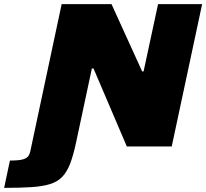

<svg xmlns="http://www.w3.org/2000/svg" viewBox="-137 -708 997 928"><path d="M-117 200 -89 68Q-47 68 -27 62.5Q-7 57 0.5 45.5Q8 34 11 16L161 -688H402L550 -363H557L627 -688H840L693 0H476L315 -377H307L230 -16Q217 44 202 83Q187 122 164.5 146Q142 170 105.5 181.5Q69 193 15 196.5Q-39 200 -117 200Z"/></svg>

Font: Saira Expanded ExtraBold
Style: Italic
Weight: 800
Width: 7
Italic angle: -12°
Designer: Hector Gatti with collaboration of the Omnibus-Type team
Foundry: Omnibus-Type
Version: Version 1.101